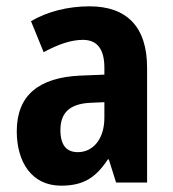

<svg xmlns="http://www.w3.org/2000/svg" viewBox="-20 -577 546 607"><path d="M263 -557C194 -557 129 -540 78 -510L118 -412C164 -437 205 -451 242 -451C287 -451 310 -422 310 -363V-341L234 -338C103 -332 33 -276 33 -162C33 -65 80 10 173 10C245 10 283 -16 321 -73H324L347 0H445V-363C445 -492 381 -557 263 -557ZM266 -252 310 -254V-205C310 -137 274 -96 226 -96C191 -96 171 -117 171 -166C171 -219 199 -249 266 -252Z"/></svg>

Font: Noto Sans Arabic UI Cn
Style: Bold
Weight: 700
Width: 3
Designer: Monotype Design Team, Nadine Chahine and Nizar Qandah
Foundry: Monotype Imaging Inc.
Version: Version 2.010